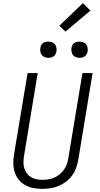

<svg xmlns="http://www.w3.org/2000/svg" viewBox="-20 -1204 640 1232"><path d="M251 8Q222 8 193.5 2.5Q165 -3 141 -16.5Q117 -30 100 -51.5Q83 -73 74.5 -99Q66 -125 65.5 -154.5Q65 -184 70 -213L157 -735H222L134 -203Q131 -184 130.5 -164Q130 -144 135.5 -126Q141 -108 152 -92.5Q163 -77 178.5 -67.5Q194 -58 213.5 -54Q233 -50 252 -50Q271 -50 290 -53Q309 -56 327.5 -64Q346 -72 362 -85Q378 -98 390 -114.5Q402 -131 408.5 -149.5Q415 -168 418 -187L509 -735H574L482 -177Q477 -151 468 -125.5Q459 -100 442.5 -77.5Q426 -55 403.5 -38Q381 -21 355.5 -10.5Q330 0 303.5 4Q277 8 251 8ZM490 -833Q478 -833 466.5 -837.5Q455 -842 448 -851Q441 -860 439 -872.5Q437 -885 439 -898Q440 -906 444.5 -914.5Q449 -923 456.5 -928Q464 -933 473 -935Q482 -937 490 -937Q503 -937 514.5 -932.5Q526 -928 533 -919Q540 -910 542 -897.5Q544 -885 542 -872Q540 -864 535.5 -855.5Q531 -847 523.5 -842Q516 -837 507.5 -835Q499 -833 490 -833ZM290 -833Q278 -833 266.5 -837.5Q255 -842 248 -851Q241 -860 239 -872.5Q237 -885 239 -898Q240 -906 244.5 -914.5Q249 -923 256.5 -928Q264 -933 273 -935Q282 -937 290 -937Q303 -937 314.5 -932.5Q326 -928 333 -919Q340 -910 342 -897.5Q344 -885 342 -872Q340 -864 335.5 -855.5Q331 -847 323.5 -842Q316 -837 307.5 -835Q299 -833 290 -833ZM400 -1001 361 -1039 512 -1184 560 -1136Z"/></svg>

Font: Iosevka Curly LtExObl
Style: Regular
Weight: 300
Width: 7
Italic angle: -9°
Monospace: yes
Designer: Belleve Invis
Foundry: Belleve Invis
Version: Version 11.1.0; ttfautohint (v1.8.3)